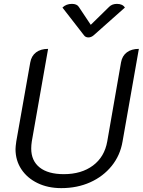

<svg xmlns="http://www.w3.org/2000/svg" viewBox="-20 -961 736 990"><path d="M60 -192Q60 -204 64 -232L136 -639Q142 -673 166 -691Q190 -709 228 -709L144 -232Q141 -213 141 -195Q141 -132 184.5 -97.5Q228 -63 309 -63Q400 -63 459.5 -107.5Q519 -152 533 -232L604 -639Q610 -673 634 -691Q658 -709 696 -709L612 -232Q600 -160 556 -105.5Q512 -51 445 -21Q378 9 296 9Q227 9 173.5 -17Q120 -43 90 -88.5Q60 -134 60 -192ZM543 -926Q558 -941 583 -941Q612 -941 624 -922L463 -779Q450 -768 436 -768Q421 -768 413 -779L302 -922Q321 -941 351 -941Q376 -941 386 -926L448 -833Z"/></svg>

Font: K2D Light
Style: Italic
Weight: 300
Italic angle: -10°
Designer: Katatrad Aksorn Co.,Ltd.
Foundry: Cadson Demak Co.,Ltd.
Version: Version 1.000; ttfautohint (v1.6)